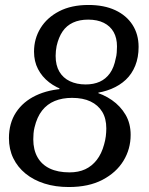

<svg xmlns="http://www.w3.org/2000/svg" viewBox="-20 -743 600 773"><path d="M260 -49Q296 -49 323 -61.5Q350 -74 369.5 -99Q389 -124 399 -161Q404 -178 406 -194.5Q408 -211 408 -226Q408 -266 391.5 -293Q375 -320 344.5 -334.5Q314 -349 270 -349Q231 -349 200.5 -336.5Q170 -324 149.5 -298Q129 -272 119 -230Q116 -218 115 -205.5Q114 -193 114 -182Q114 -140 131 -110Q148 -80 180.5 -64.5Q213 -49 260 -49ZM325 -403Q357 -403 381.5 -414Q406 -425 422.5 -448Q439 -471 446 -508Q449 -518 450 -531.5Q451 -545 451 -556Q451 -590 437.5 -614Q424 -638 398 -651Q372 -664 335 -664Q300 -664 274 -652Q248 -640 232 -616.5Q216 -593 208 -558Q206 -548 205 -538Q204 -528 204 -518Q204 -480 219 -454.5Q234 -429 261.5 -416Q289 -403 325 -403ZM257 10Q203 10 159 -4Q115 -18 83 -44Q51 -70 33.5 -106Q16 -142 16 -187Q16 -247 44.5 -290.5Q73 -334 124.5 -358.5Q176 -383 245 -386L217 -377L221 -393L245 -378Q207 -389 178 -411.5Q149 -434 133 -465Q117 -496 117 -535Q117 -587 143 -629.5Q169 -672 218 -697.5Q267 -723 336 -723Q399 -723 444 -702Q489 -681 513.5 -643Q538 -605 538 -554Q538 -512 524.5 -478.5Q511 -445 486.5 -422Q462 -399 428 -385Q394 -371 354 -367L378 -376L374 -362L353 -375Q396 -364 430.5 -340Q465 -316 485.5 -281Q506 -246 506 -200Q506 -143 477 -95.5Q448 -48 392.5 -19Q337 10 257 10Z"/></svg>

Font: Roboto Serif
Style: Italic
Weight: 400
Italic angle: -10°
Designer: Greg Gazdowicz
Foundry: Commercial Type
Version: Version 1.008